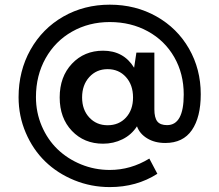

<svg xmlns="http://www.w3.org/2000/svg" viewBox="-20 -672 914 801"><path d="M438 108.5Q360 108.5 289.8 79.8Q219.5 51 168.5 1.5Q117.5 -48 87.5 -118Q57.5 -188 57.5 -266.5Q57.5 -376 107.2 -464.5Q157 -553 244 -602.8Q331 -652.5 438 -652.5Q545.5 -652.5 632.5 -603.5Q719.5 -554.5 768.5 -469Q817.5 -383.5 817.5 -279Q817.5 -183 780.5 -129.2Q743.5 -75.5 669.5 -75.5Q625.5 -75.5 594 -94.8Q562.5 -114 551.5 -145Q528.5 -109.5 491 -91Q453.5 -72.5 410 -72.5Q331 -72.5 280 -126Q229 -179.5 229 -265.5Q229 -352 280.2 -406.2Q331.5 -460.5 410 -460.5Q496 -460.5 539.5 -389.5L549 -452.5H624V-216Q624 -181 636.2 -165.5Q648.5 -150 677 -150Q746.5 -150 746.5 -277.5Q746.5 -364.5 707 -433.5Q667.5 -502.5 597 -541.2Q526.5 -580 438 -580Q351 -580 280.8 -540.2Q210.5 -500.5 170.2 -428.8Q130 -357 130 -267Q130 -203 154.2 -146.2Q178.5 -89.5 220 -49.5Q261.5 -9.5 318.2 13.8Q375 37 438 37Q525.5 37 603 -10.5L636.5 53Q550 108.5 438 108.5ZM322.5 -265.5Q322.5 -214 352.5 -181.8Q382.5 -149.5 429 -149.5Q476 -149.5 505.5 -181.5Q535 -213.5 535 -265.5Q535 -318 505.2 -350.8Q475.5 -383.5 429 -383.5Q382.5 -383.5 352.5 -350.5Q322.5 -317.5 322.5 -265.5Z"/></svg>

Font: HK Grotesk Medium
Style: Regular
Weight: 500
Designer: Alfredo Marco Pradil
Foundry: Hanken Design Co.
Version: Version 3.001;FEAKit 1.0